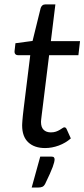

<svg xmlns="http://www.w3.org/2000/svg" viewBox="-20 -652 376 855"><path d="M43.9 0ZM78.6 -93.8Q78.6 -96.7 78.9 -101.8Q79.1 -106.9 79.8 -115.7Q80.6 -124.5 81.8 -137.5Q83 -150.4 85.4 -168.9L114.7 -406.2H59.6Q52.7 -406.2 48.3 -411.1Q43.9 -416 44.9 -425.3L48.8 -459.5L125 -469.7L161.1 -616.2Q163.6 -623.5 168.5 -627.9Q173.3 -632.3 181.2 -632.3H226.6L206.5 -468.8H336.4L329.1 -406.2H198.7L169.9 -173.3Q167.5 -154.3 166 -142.3Q164.6 -130.4 163.8 -123.5Q163.1 -116.7 162.8 -113.5Q162.6 -110.4 162.6 -108.9Q162.6 -85.4 174.3 -74Q186 -62.5 206.5 -62.5Q219.7 -62.5 229.2 -65.9Q238.8 -69.3 246.1 -73.7Q253.4 -78.1 258.3 -81.5Q263.2 -85 266.6 -85Q273.4 -85 276.9 -76.7L295.4 -35.6Q272 -15.1 241.7 -3.9Q211.4 7.3 180.7 7.3Q133.3 7.3 106 -18.1Q78.6 -43.5 78.6 -93.8ZM209.5 45.4Q217.8 45.4 220.5 49.3Q223.1 53.2 223.1 57.1Q223.1 62.5 221.2 70.8Q219.2 79.1 214.6 91.8Q210 104.5 201.7 122.8Q193.4 141.1 181.2 166.5Q175.8 176.8 168.5 179.9Q161.1 183.1 149.9 183.1H121.1L159.2 45.4Z"/></svg>

Font: Carlito
Style: Italic
Weight: 400
Italic angle: -7°
Designer: Lukasz Dziedzic
Foundry: tyPoland Lukasz Dziedzic
Version: Version 1.104